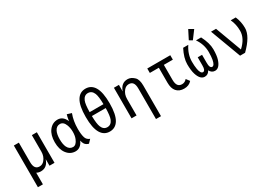

<svg xmlns="http://www.w3.org/2000/svg" viewBox="12 -1736 4078 2921"><g transform="rotate(-30 2051.0 -275.5)"><path d="M495.1 0H407.2V-115.7Q365.7 9.8 252.4 9.8Q211.9 9.8 178.7 -8.8V195.3H90.8V-537.1H178.7V-195.8Q178.7 -127 203.6 -95.2Q227.1 -64.9 273.9 -64.9Q323.2 -64.9 358.4 -106.9Q407.2 -165 407.2 -248V-537.1H495.1Z M861.8 -66.4Q917 -66.4 951.7 -149.9Q972.7 -200.2 972.7 -270Q972.7 -337.9 950.2 -395Q920.4 -470.7 859.4 -470.7Q798.3 -470.7 767.1 -407.2Q742.2 -356 742.2 -268.6Q742.2 -181.2 767.1 -129.9Q798.3 -66.4 861.8 -66.4ZM862.8 9.8Q770 9.8 710.9 -68.4Q654.3 -143.1 654.3 -268.6Q654.3 -394 710.9 -468.8Q770 -546.9 862.8 -546.9Q956.1 -546.9 1002.9 -439Q1015.1 -516.6 1025.9 -546.9L1103.5 -522.9Q1059.6 -409.2 1059.6 -267.6Q1059.6 -170.9 1078.1 -113.8Q1094.2 -64.5 1147.5 -44.9L1094.7 10.7Q1048.8 -1 1025.9 -35.2Q1009.3 -60.5 1002.9 -97.7Q955.1 9.8 862.8 9.8Z M1311.5 -654.3Q1365.2 -742.2 1464.8 -742.2Q1564.5 -742.2 1618.2 -654.3Q1674.8 -562 1674.8 -366.2Q1674.8 -170.4 1618.2 -78.1Q1564.5 9.8 1464.8 9.8Q1365.2 9.8 1311.5 -78.1Q1254.9 -170.4 1254.9 -366.2Q1254.9 -562 1311.5 -654.3ZM1586.4 -332H1343.3Q1345.2 -195.3 1367.7 -139.6Q1397 -66.9 1463.9 -66.9Q1531.2 -66.9 1562 -139.6Q1584.5 -194.3 1586.4 -332ZM1343.3 -400.4H1586.4Q1584.5 -538.1 1562 -592.8Q1531.7 -665.5 1463.9 -665.5Q1398.4 -665.5 1367.7 -592.8Q1345.2 -540 1343.3 -400.4Z M1848.6 0V-537.1H1936.5V-421.4Q1978 -546.9 2091.3 -546.9Q2153.3 -546.9 2208.5 -492.2Q2252.9 -448.2 2252.9 -341.3V195.3H2165V-341.3Q2165 -410.2 2140.1 -441.9Q2116.7 -472.2 2069.8 -472.2Q2020.5 -472.2 1985.4 -430.2Q1936.5 -372.1 1936.5 -289.1V0Z M2905.3 -47.4Q2856.4 9.8 2771 9.8Q2684.1 9.8 2637.2 -44.9Q2592.8 -96.7 2592.8 -195.8V-459H2434.6V-537.1H2838.9V-459H2680.7V-195.8Q2680.7 -127.4 2705.6 -95.2Q2729 -64.9 2775.9 -64.9Q2825.2 -64.9 2860.4 -106.9Z M3064.9 -537.1H3155.3Q3074.7 -417 3074.7 -286.1Q3074.7 -210.9 3084.5 -155.8Q3100.6 -64.5 3142.6 -64.5Q3164.6 -64.5 3176.3 -93.8Q3184.6 -114.3 3184.6 -163.1V-300.8H3260.7V-163.1Q3260.7 -112.3 3269 -93.8Q3282.2 -64.5 3302.7 -64.5Q3343.8 -64.5 3360.8 -155.8Q3370.1 -206.1 3370.6 -286.1Q3370.6 -421.9 3290 -537.1H3380.4Q3452.1 -397.5 3452.1 -289.1Q3452.1 -177.7 3430.7 -112.3Q3390.6 9.8 3313.5 9.8Q3253.9 9.8 3222.7 -49.8Q3192.9 9.8 3131.8 9.8Q3053.7 9.8 3014.6 -112.3Q2993.2 -179.7 2993.2 -289.1Q2993.2 -397 3064.9 -537.1ZM3274.4 -746.1 3353.5 -700.2 3250 -561.5 3196.3 -592.8Z M3754.9 0 3554.7 -537.1H3642.6L3813.5 -75.2Q3945.3 -195.3 3945.3 -328.1Q3945.3 -442.4 3900.4 -537.1H3988.3Q4031.2 -439 4031.2 -328.1Q4031.2 -183.6 3842.8 0Z"/></g></svg>

Font: Consola Mono
Style: Book
Weight: 400
Monospace: yes
Version: Version 2.001